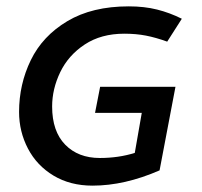

<svg xmlns="http://www.w3.org/2000/svg" viewBox="-20 -575 637 604"><path d="M271 9Q201 9 148.5 -22.5Q96 -54 68 -107.5Q40 -161 40 -223Q40 -310 77 -386Q114 -462 192 -508.5Q270 -555 385 -555Q434 -555 474 -545Q514 -535 552 -516L506 -444Q470 -457 439 -463Q408 -469 371 -469Q298 -469 246.5 -435Q195 -401 169.5 -348Q144 -295 144 -240Q144 -162 185 -120Q226 -78 294 -78Q353 -78 404 -94L426 -220H279L295 -302H532L482 -39Q372 9 271 9Z"/></svg>

Font: Cambay Devanagari
Style: Bold Italic
Weight: 700
Designer: Pooja Saxena
Foundry: Pooja Saxena
Version: Version 1.005;PS 001.005;hotconv 1.0.70;makeotf.lib2.5.58329